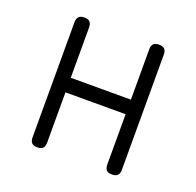

<svg xmlns="http://www.w3.org/2000/svg" viewBox="-105 -671 810 792"><g transform="rotate(20 300.0 -275.0)"><path d="M136 10Q119 10 111.5 2Q104 -6 104 -22V-528Q104 -544 112 -552Q120 -560 136 -560Q153 -560 160.5 -552Q168 -544 168 -528V-307H432V-528Q432 -544 439.5 -552Q447 -560 464 -560Q481 -560 488.5 -552Q496 -544 496 -528V-22Q496 -6 488 2Q480 10 464 10Q447 10 439.5 2Q432 -6 432 -22V-243H168V-22Q168 -6 160.5 2Q153 10 136 10Z"/></g></svg>

Font: Maple Mono ExtraLight
Style: Regular
Weight: 275
Monospace: yes
Designer: subframe7536
Version: Version 7.000